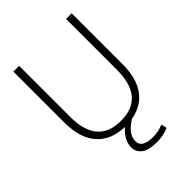

<svg xmlns="http://www.w3.org/2000/svg" viewBox="-266 -857 1204 1204"><g transform="rotate(-45 336.5 -255.0)"><path d="M129 -730V-277Q129 -34 337 -34Q545 -34 545 -277V-730H595V-278Q595 -155 543.5 -83.5Q492 -12 395 5Q310 57 310 119Q310 180 407 180Q458 180 499 161L508 199Q460 220 403 220Q327 220 295.5 193.5Q264 167 264 128Q264 67 327 10Q207 7 142.5 -67Q78 -141 78 -278V-730Z"/></g></svg>

Font: Mplus 1p Light
Style: Regular
Weight: 300
Version: Version 1.061